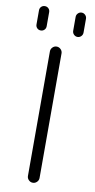

<svg xmlns="http://www.w3.org/2000/svg" viewBox="-102 -996 502 1017"><g transform="rotate(10 149.0 -487.5)"><path d="M121.1 -52.7V-722.7Q121.1 -735.4 130.4 -744.6Q139.6 -753.9 152.3 -753.9Q165 -753.9 174.3 -744.6Q183.6 -735.4 183.6 -722.7V-52.7Q183.6 -40 174.3 -30.8Q165 -21.5 152.3 -21.5Q139.6 -21.5 130.4 -30.8Q121.1 -40 121.1 -52.7ZM26.4 -850.6V-926.8Q26.4 -938.5 34.2 -946.3Q42 -954.1 53.7 -954.1Q65.4 -954.1 73.2 -946.3Q81.1 -938.5 81.1 -926.8V-850.6Q81.1 -838.9 73.2 -831.1Q65.4 -823.2 53.7 -823.2Q42 -823.2 34.2 -831.1Q26.4 -838.9 26.4 -850.6ZM223.6 -851.6V-925.8Q223.6 -937.5 231.9 -945.8Q240.2 -954.1 251.5 -954.1Q262.7 -954.1 271 -945.8Q279.3 -937.5 279.3 -925.8V-851.6Q279.3 -839.8 271 -831.5Q262.7 -823.2 251.5 -823.2Q240.2 -823.2 231.9 -831.5Q223.6 -839.8 223.6 -851.6Z"/></g></svg>

Font: Gen Jyuu Gothic Light
Style: Regular
Weight: 200
Designer: [Source Han Sans]
Ryoko NISHIZUKA  (kana & ideographs); Paul D. Hunt (Latin, Greek & Cyrillic); Wenlong ZHANG  (bopomofo
Version: Version 1.002.20150607